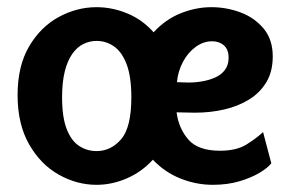

<svg xmlns="http://www.w3.org/2000/svg" viewBox="-20 -511 810 535"><path d="M249 4Q194 4 143.5 -24.5Q93 -53 61 -109Q29 -165 29 -246Q29 -327 61 -381.5Q93 -436 143.5 -463.5Q194 -491 249 -491Q293 -491 335 -473.5Q377 -456 408 -421Q441 -457 483.5 -474Q526 -491 569 -491Q611 -491 650 -476.5Q689 -462 714.5 -431.5Q740 -401 740 -354Q740 -312 722.5 -282.5Q705 -253 674.5 -234Q644 -215 605 -206Q566 -197 523 -197L472 -198Q478 -153 505 -122Q532 -91 593 -91Q639 -91 667 -108.5Q695 -126 713 -143L736 -56Q727 -44 704 -30Q681 -16 647.5 -6Q614 4 573 4Q527 4 483 -13.5Q439 -31 406 -66Q375 -32 333.5 -14Q292 4 249 4ZM249 -90Q289 -90 317.5 -123Q346 -156 346 -240Q346 -297 333 -331.5Q320 -366 298 -381.5Q276 -397 249 -397Q230 -397 212.5 -388.5Q195 -380 181.5 -361Q168 -342 160.5 -312Q153 -282 153 -240Q153 -184 166 -151Q179 -118 201 -104Q223 -90 249 -90ZM473 -282 506 -281Q525 -281 544.5 -284.5Q564 -288 580.5 -295.5Q597 -303 607 -316.5Q617 -330 617 -350Q617 -373 604 -384.5Q591 -396 571 -396Q547 -396 525.5 -380.5Q504 -365 490 -339Q476 -313 473 -282Z"/></svg>

Font: Kreon
Style: Bold
Weight: 700
Designer: Julia Petretta
Foundry: Julia Petretta and Eli Heuer
Version: Version 2.002